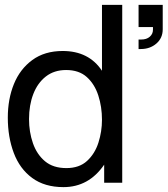

<svg xmlns="http://www.w3.org/2000/svg" viewBox="-20 -749 687 787"><path d="M398 -729H481V0H407V-74Q344 18 240 18Q163 18 112 -19.5Q61 -57 36.5 -122Q12 -187 12 -267Q12 -343 37 -404.5Q62 -466 112.5 -503Q163 -540 237 -540Q344 -540 398 -459ZM251 -462Q202 -462 168 -435.5Q134 -409 116.5 -363.5Q99 -318 99 -261Q99 -208 115 -162Q131 -116 164.5 -88Q198 -60 252 -60Q305 -60 337 -89.5Q369 -119 383.5 -164.5Q398 -210 398 -258Q398 -311 383 -357.5Q368 -404 336 -433Q304 -462 251 -462ZM548 -638V-729H647V-629Q647 -593 621 -570.5Q595 -548 557 -548H548V-587H559Q581 -587 594 -598.5Q607 -610 607 -627V-638Z"/></svg>

Font: Fragment Mono
Style: Regular
Weight: 400
Monospace: yes
Designer: Wei Huang based on Nimbus Sans by URW Studio, based on Helvetica by Max Miedinger.
Foundry: Wei Huang
Version: Version 1.021; ttfautohint (v1.8.4.7-5d5b)